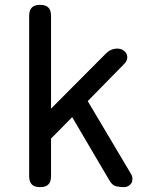

<svg xmlns="http://www.w3.org/2000/svg" viewBox="-20 -760 640 790"><path d="M190 -35Q190 -12 179 -1Q168 10 145 10Q122 10 111 -1Q100 -12 100 -35V-695Q100 -718 111 -729Q122 -740 145 -740Q168 -740 179 -729Q190 -718 190 -695V-313L415 -539Q426 -550 437.5 -555Q449 -560 462 -560Q476 -560 486 -554Q496 -548 500.5 -538.5Q505 -529 503 -518Q501 -507 491 -497L341 -344L518 -46Q525 -35 525 -24.5Q525 -14 520.5 -6.5Q516 1 508 5.5Q500 10 491 10Q474 10 458 6.5Q442 3 430 -18L277 -278L190 -190Z"/></svg>

Font: Maple Mono NF CN
Style: Regular
Weight: 400
Monospace: yes
Designer: subframe7536
Version: Version 7.000